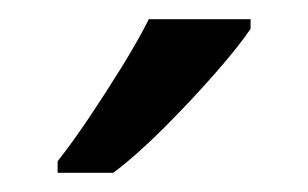

<svg xmlns="http://www.w3.org/2000/svg" viewBox="-20 -786 321 200"><path d="M241 -756Q229 -738 204 -709.5Q179 -681 150.5 -652.5Q122 -624 98 -606H40V-618Q55 -637 72.5 -663Q90 -689 107 -716.5Q124 -744 135 -766H241Z"/></svg>

Font: RS Noto Sans
Style: Regular
Weight: 400
Designer: Monotype Design Team
Foundry: Monotype Imaging Inc.
Version: Version 3.10